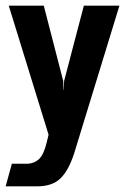

<svg xmlns="http://www.w3.org/2000/svg" viewBox="-39 -490 444 680"><path d="M-19 170 3 90H54Q81 90 98.5 74Q116 58 126 16L133 -13L-8 -470H116L185 -203L186 -172H187L188 -203L258 -470H384L224 52Q204 114 175 142Q146 170 92 170Z"/></svg>

Font: Smooch Sans ExtraBold
Style: Regular
Weight: 800
Designer: Robert E. Leuschke
Foundry: Robert E. Leuschke
Version: Version 1.010